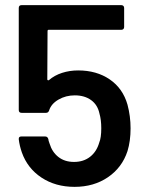

<svg xmlns="http://www.w3.org/2000/svg" viewBox="-20 -720 568 747"><path d="M65 -127Q56 -153 53 -178V-180Q53 -189 63 -189H156Q165 -189 168 -179Q168 -174 173 -161Q183 -128 207.5 -109Q232 -90 268 -90Q305 -90 330.5 -110Q356 -130 366 -165Q374 -184 374 -221Q374 -254 367 -278Q360 -312 334.5 -330.5Q309 -349 271 -349Q236 -349 207.5 -332.5Q179 -316 171 -290Q168 -281 159 -281H64Q53 -281 53 -292V-689Q53 -700 64 -700H452Q457 -700 460 -697Q463 -694 463 -689V-615Q463 -610 460 -607Q457 -604 452 -604H169Q165 -604 165 -599L164 -411Q164 -409 166 -408Q168 -407 170 -408Q192 -427 221.5 -436.5Q251 -446 284 -446Q356 -446 407 -411Q458 -376 476 -313Q488 -268 488 -221Q488 -171 476 -132Q455 -68 400 -30.5Q345 7 270 7Q196 7 141.5 -29Q87 -65 65 -127Z"/></svg>

Font: Barlow GEO Semi Bold
Style: Regular
Weight: 600
Designer: Jeremy Tribby
Foundry: Tribby Type
Version: Version 1.408